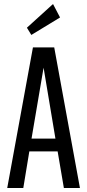

<svg xmlns="http://www.w3.org/2000/svg" viewBox="-20 -936 434 956"><path d="M298 0 267 -182H126L96 0H16L144 -700H250L378 0ZM197 -599 137 -246H256ZM114 -798 244 -916 279 -849 136 -762Z"/></svg>

Font: Pathway Gothic One
Style: Regular
Weight: 400
Version: Version 1.003; ttfautohint (v1.8.4.7-5d5b);gftools[0.9.26]